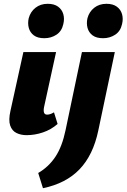

<svg xmlns="http://www.w3.org/2000/svg" viewBox="-20 -701 666 1010"><path d="M120 10Q90 10 66.5 -1.5Q43 -13 33.5 -41Q24 -69 35 -118L103 -427H275L212 -139Q208 -120 211.5 -109Q215 -98 228 -98Q235 -98 243.5 -100.5Q252 -103 264 -110L283 -49Q249 -19 206 -4.5Q163 10 120 10ZM213 -500Q178 -500 158 -515Q138 -530 131.5 -554Q125 -578 131 -605Q140 -639 166.5 -660Q193 -681 231 -681Q265 -681 285.5 -666Q306 -651 313 -626.5Q320 -602 313 -574Q305 -537 277 -518.5Q249 -500 213 -500ZM325 -17 411 -427H584L497 -14Q470 115 398.5 189.5Q327 264 206 289L181 209Q236 177 271.5 123.5Q307 70 325 -17ZM522 -500Q487 -500 467 -515Q447 -530 440.5 -554Q434 -578 440 -605Q449 -639 475.5 -660Q502 -681 540 -681Q574 -681 594.5 -666Q615 -651 622 -626.5Q629 -602 622 -574Q614 -537 586 -518.5Q558 -500 522 -500Z"/></svg>

Font: Ysabeau Office Black
Style: Italic
Weight: 900
Italic angle: -12°
Designer: Christian Thalmann (Catharsis Fonts)
Version: Version 2.001;gftools[0.9.30]; featfreeze: tnum,lnum,ss02